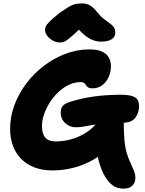

<svg xmlns="http://www.w3.org/2000/svg" viewBox="-20 -1001 858 1139"><path d="M715 118Q676 118 651 100.5Q626 83 604 48Q592 28 583 5.5Q574 -17 565.5 -47.5Q557 -78 550 -124L599 -100Q557 -64 507 -39.5Q457 -15 402.5 -2.5Q348 10 292 10Q232 10 185.5 -7.5Q139 -25 106.5 -57.5Q74 -90 57 -135.5Q40 -181 40 -237Q40 -310 66 -379Q92 -448 137.5 -507.5Q183 -567 242.5 -612Q302 -657 370.5 -682.5Q439 -708 510 -708Q556 -708 584 -695.5Q612 -683 625 -660.5Q638 -638 638 -608Q638 -574 624.5 -544Q611 -514 586.5 -495.5Q562 -477 529 -477Q515 -477 507 -480.5Q499 -484 494.5 -490Q490 -496 486 -501.5Q482 -507 476 -510.5Q470 -514 458 -514Q423 -514 389 -498Q355 -482 326 -454.5Q297 -427 275.5 -393Q254 -359 241.5 -323Q229 -287 229 -254Q229 -207 249 -184.5Q269 -162 309 -162Q356 -162 401.5 -174.5Q447 -187 488 -212.5Q529 -238 559 -277Q579 -303 604 -312.5Q629 -322 663 -322Q690 -322 702 -314.5Q714 -307 714 -289Q714 -218 718 -172.5Q722 -127 731.5 -94.5Q741 -62 757 -28Q768 -4 773.5 9.5Q779 23 781 32.5Q783 42 783 54Q783 85 764 101.5Q745 118 715 118ZM430 -246Q394 -246 367 -270.5Q340 -295 340 -333Q340 -359 353.5 -374Q367 -389 406 -400Q465 -418 533.5 -428Q602 -438 689 -439Q738 -439 762.5 -431.5Q787 -424 796 -409Q805 -394 805 -371Q805 -333 783 -303Q761 -273 711 -273Q650 -273 605.5 -269Q561 -265 529.5 -259.5Q498 -254 474.5 -250Q451 -246 430 -246ZM334 -749Q313 -749 293 -760.5Q273 -772 260 -789Q247 -806 247 -823Q247 -834 252 -845Q257 -856 276 -875Q295 -894 337 -927Q366 -947 385.5 -959Q405 -971 424 -976Q443 -981 468 -981Q494 -981 514.5 -968.5Q535 -956 553 -933Q575 -905 595 -889.5Q615 -874 630.5 -863Q646 -852 655 -840Q664 -828 664 -807Q664 -782 642 -768Q620 -754 579 -754Q555 -754 530 -763.5Q505 -773 477 -797Q449 -821 413 -864L486 -862Q446 -822 420.5 -799Q395 -776 380 -765Q365 -754 355 -751.5Q345 -749 334 -749Z"/></svg>

Font: Shantell Sans ExtraBold
Style: Regular
Weight: 800
Designer: Stephen Nixon, Anya Danilova, Shantell Martin
Foundry: Arrow Type
Version: Version 1.011;[c5ecc13dd]